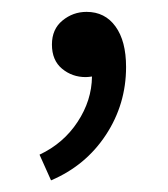

<svg xmlns="http://www.w3.org/2000/svg" viewBox="-20 -129 285 325"><path d="M66.4 176.3 46.9 132.8Q87.4 113.8 111.3 77.4Q135.3 41 135.7 0.5Q132.8 1 130.1 1.2Q127.4 1.5 125 1.5Q102.1 1.5 85 -12.7Q67.9 -26.9 67.9 -53.7Q67.9 -79.6 85.7 -94.2Q103.5 -108.9 126.5 -108.9Q157.7 -108.9 175.5 -84.2Q193.4 -59.6 193.4 -15.6Q193.4 47.4 159.2 99.4Q125 151.4 66.4 176.3Z"/></svg>

Font: Varta Light
Style: Regular
Weight: 400
Version: Version 1.004